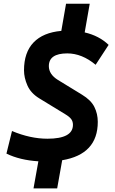

<svg xmlns="http://www.w3.org/2000/svg" viewBox="-20 -870 626 1046"><path d="M162.6 156.2 189 8.8Q87.9 2.4 15.1 -33.2L45.4 -156.2Q145.5 -114.3 238.3 -114.3Q377.4 -114.3 377.4 -189.9Q377.4 -208.5 367.7 -221.4Q357.9 -234.4 335 -248L193.4 -334.5Q147.5 -362.8 129.2 -404.8Q110.8 -446.8 110.8 -486.8Q110.8 -584.5 162.8 -638.7Q214.8 -692.9 314 -701.7L339.8 -849.6H468.8L441.4 -693.4Q520 -675.3 571.8 -625.5L501 -517.1Q426.3 -579.1 346.7 -579.1Q246.1 -579.1 246.1 -509.8Q246.1 -465.3 295.4 -434.6L426.3 -354.5Q475.6 -324.7 494.1 -287.4Q512.7 -250 512.7 -206.1Q512.7 -29.3 318.8 2.9L291.5 156.2Z"/></svg>

Font: Cascadia Mono
Style: Bold Italic
Weight: 700
Italic angle: -10°
Monospace: yes
Designer: Aaron Bell
Foundry: Saja Typeworks
Version: Version 2404.023; ttfautohint (v1.8.4)